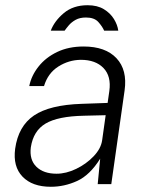

<svg xmlns="http://www.w3.org/2000/svg" viewBox="-20 -705 578 735"><path d="M174.5 10Q103.5 10 66.2 -28.8Q29 -67.5 38 -135.5Q50 -222 110 -262.8Q170 -303.5 292.5 -307.5L392 -311L398.5 -356.5Q406.5 -413 376.2 -444.5Q346 -476 289.5 -476Q243 -475.5 203.2 -450.2Q163.5 -425 148.5 -375.5H92Q100 -415.5 127.5 -450.2Q155 -485 198.8 -506Q242.5 -527 300 -527Q384 -527 426 -482Q468 -437 457 -359L406 0H354L363.5 -97.5Q324 -34.5 275.2 -12.2Q226.5 10 174.5 10ZM196.5 -40Q233 -40 271.5 -58.5Q310 -77 338.2 -106.5Q366.5 -136 371 -168L384.5 -264L302 -262Q201.5 -260 154.5 -232Q107.5 -204 98 -141Q92 -93.5 119.2 -66.8Q146.5 -40 196.5 -40ZM315.2 -685Q260.2 -685 224.2 -654.8Q188.2 -624.5 174.3 -587.5H227.3Q233.2 -596 243.3 -608Q253.4 -620 269.4 -629Q285.5 -638 309 -638Q341 -638 356.4 -620.8Q371.8 -603.5 378.8 -587.5H432.8Q430 -609.5 416.3 -632Q402.6 -654.5 377.6 -669.8Q352.7 -685 315.2 -685Z"/></svg>

Font: Public Sans ExtraLight
Style: Italic
Weight: 200
Italic angle: -8°
Designer: The Public Sans project authors (U.S. Web Design System). Libre Franklin designed by Pablo Impallari and Rodrigo Fuenzal
Version: Version 1.007; ttfautohint (v1.8.1) -l 8 -r 50 -G 200 -x 14 